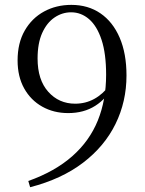

<svg xmlns="http://www.w3.org/2000/svg" viewBox="-20 -763 602 799"><path d="M105.4 16.1 97.8 -9.8Q208.6 -49.4 280.6 -112.8Q352.5 -176.3 387.1 -261.6Q421.6 -346.9 421.6 -452Q421.6 -539.9 402.6 -597.4Q383.6 -654.9 350.5 -683.4Q317.4 -711.8 276.1 -711.8Q238.7 -711.8 206.8 -690.1Q174.9 -668.5 155.6 -625.8Q136.4 -583 136.4 -519.6Q136.4 -430.7 180.8 -381.1Q225.1 -331.5 292.8 -331.5Q335.7 -331.5 371.7 -351.1Q407.7 -370.6 436.8 -409.2L456.7 -404.4H448.8Q424.1 -353 376.4 -322.7Q328.8 -292.4 263.8 -292.4Q203.5 -292.4 155.8 -319.2Q108.1 -345.9 80.6 -395.1Q53.2 -444.2 53.2 -511.8Q53.2 -583.9 82.9 -635.7Q112.6 -687.5 163.3 -715.1Q214 -742.7 276.9 -742.7Q346.7 -742.7 398.1 -707.4Q449.5 -672.2 478 -606.2Q506.4 -540.3 506.4 -448.9Q506.4 -340.2 460.6 -247Q414.7 -153.7 325.6 -85.8Q236.5 -17.8 105.4 16.1Z"/></svg>

Font: Noto Serif KR
Style: Regular
Weight: 200
Designer: Ryoko NISHIZUKA 西塚涼子 (kana & ideographs); Frank Grießhammer (Latin, Greek & Cyrillic); Wenlong ZHANG 张文龙 (bopomofo); San
Foundry: Adobe
Version: Version 2.001;hotconv 1.1.0;makeotfexe 2.6.0